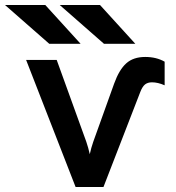

<svg xmlns="http://www.w3.org/2000/svg" viewBox="-70 -752 706 772"><path d="M234 0 35 -511H158L277 -182Q281 -170.5 284.5 -157.8Q288 -145 291 -132Q294 -145 297.2 -157.2Q300.5 -169.5 305 -182L389 -416Q409 -471.5 437.5 -497.2Q466 -523 514 -523Q558.5 -523 592 -504V-409Q565 -421 541 -421Q524 -421 513.2 -412.5Q502.5 -404 494 -382L346 0ZM348 -576 170 -732H332L474 -576ZM128 -576 -50 -732H112L254 -576Z"/></svg>

Font: Overpass Mono
Style: Bold
Weight: 700
Monospace: yes
Designer: Delve Withrington, Dave Bailey
Foundry: Delve Fonts LLC
Version: Version 4.000